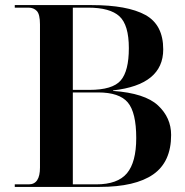

<svg xmlns="http://www.w3.org/2000/svg" viewBox="-20 -734 727 754"><path d="M38 0H371Q511 0 581.5 -49Q652 -98 652 -204Q652 -272 600.5 -320Q549 -368 424 -377V-379Q621 -401 621 -540Q621 -637 550.5 -675.5Q480 -714 340 -714H38V-704H92Q112 -704 124.5 -691Q137 -678 137 -638V-76Q137 -10 93 -10H38ZM266 -381V-704H326Q412 -704 449 -670Q486 -636 486 -545Q486 -455 454 -418Q422 -381 331 -381ZM266 -10V-371H365Q449 -371 482 -331.5Q515 -292 515 -192Q515 -97 478.5 -53.5Q442 -10 358 -10Z"/></svg>

Font: Noto Serif Display Semi
Style: Regular
Weight: 600
Designer: Monotype Design Team
Foundry: Monotype Imaging Inc.
Version: Version 1.900